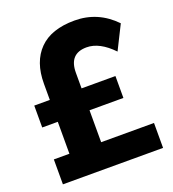

<svg xmlns="http://www.w3.org/2000/svg" viewBox="-130 -806 814 905"><g transform="rotate(-20 277.0 -353.5)"><path d="M30.8 0V-125H108.9V-285.2H30.8V-395H108.9V-476.1Q108.9 -585.9 168.9 -646.5Q228.5 -707 345.7 -707Q462.9 -707 546.9 -620.1L486.8 -500Q420.9 -568.8 356 -568.8Q268.1 -568.8 268.1 -473.1V-395H438V-285.2H268.1V-125H533.2V0Z"/></g></svg>

Font: TruenoSBd
Style: Demi
Weight: 600
Designer: Julieta Ulanovsky
Foundry: Julieta Ulanovsky
Version: Version 3.001b